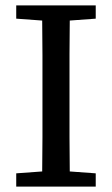

<svg xmlns="http://www.w3.org/2000/svg" viewBox="-20 -690 414 710"><path d="M40 -621V-670H334V-621L238 -614Q237 -551 237 -487.5Q237 -424 237 -359V-311Q237 -247 237 -183.5Q237 -120 238 -56L334 -49V0H40V-49L136 -56Q137 -119 137 -183Q137 -247 137 -311V-359Q137 -423 137 -486.5Q137 -550 136 -614Z"/></svg>

Font: Source Serif 4 SmText
Style: Regular
Weight: 400
Designer: Frank Grießhammer
Foundry: Adobe
Version: Version 4.005;hotconv 1.1.0;makeotfexe 2.6.0